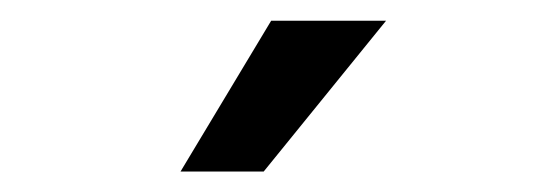

<svg xmlns="http://www.w3.org/2000/svg" viewBox="-20 -756 540 187"><path d="M236.8 -588.9H155.8L244.1 -735.8H356Z"/></svg>

Font: Creato Display Medium
Style: Regular
Weight: 500
Version: Version 1.000